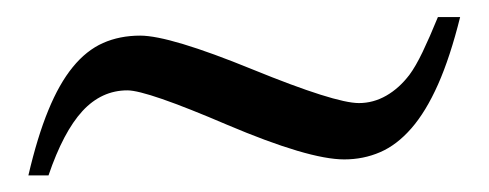

<svg xmlns="http://www.w3.org/2000/svg" viewBox="-20 -368 581 228"><path d="M406.2 -245.6Q423.3 -245.6 438.7 -254.4Q454.1 -263.2 466.3 -279.3Q473.6 -289.1 481.9 -306.4Q490.2 -323.7 500 -347.7H526.4Q514.6 -300.3 500.2 -267.8Q485.8 -235.4 468.5 -215.6Q451.2 -195.8 431.4 -187.3Q411.6 -178.7 388.7 -178.7Q346.7 -178.7 250 -219.7Q154.3 -260.7 131.3 -260.7Q100.6 -260.7 77.9 -236.1Q55.2 -211.4 37.6 -159.7H13.7Q24.4 -205.6 37.4 -237.1Q50.3 -268.6 66.4 -288.3Q82.5 -308.1 102.3 -316.9Q122.1 -325.7 146.5 -325.7Q181.6 -325.7 279.8 -285.6Q377.9 -245.6 406.2 -245.6Z"/></svg>

Font: Dima Niloofar
Style: Regular
Weight: 400
Designer: R.Balvardi
Foundry: Dima Software Group
Version: Version 3.00;November 13, 2018;FontCreator 11.5.0.2427 64-bi